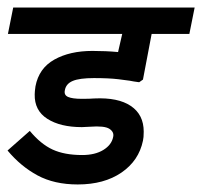

<svg xmlns="http://www.w3.org/2000/svg" viewBox="-44 -486 536 509"><path d="M128 -247Q125 -234 136.5 -229Q148 -224 173 -224Q194 -224 206 -225Q269 -228 303 -205Q337 -182 337 -137Q337 -121 335 -113Q324 -60 278 -28.5Q232 3 162 3Q100 3 55.5 -21Q11 -45 -24 -87L35 -139Q64 -104 95.5 -89.5Q127 -75 174 -75Q208 -75 230 -88.5Q252 -102 256 -123Q259 -136 246 -144.5Q233 -153 194 -150L173 -149Q116 -149 81.5 -171Q47 -193 48 -236Q48 -243 50 -257Q59 -305 100 -328Q141 -351 201 -351Q237 -351 269 -348L280 -396H-23L-9 -466H472L458 -396H358L335 -275L325 -268Q309 -270 300 -272Q295 -273 269.5 -276Q244 -279 205 -279Q167 -279 149 -271.5Q131 -264 128 -247Z"/></svg>

Font: Cambay Devanagari
Style: Bold Italic
Weight: 700
Designer: Pooja Saxena
Foundry: Pooja Saxena
Version: Version 1.005;PS 001.005;hotconv 1.0.70;makeotf.lib2.5.58329